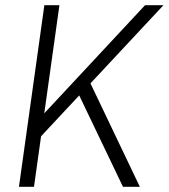

<svg xmlns="http://www.w3.org/2000/svg" viewBox="-20 -720 650 740"><path d="M101 -230 539 -700H610L89 -142ZM151 -700H209L111 0H53ZM271 -382 318 -421 519 0H454Z"/></svg>

Font: Pathway Extreme 8pt Thin 12pt
Style: Italic
Weight: 100
Italic angle: -8°
Version: Version 1.001;gftools[0.9.26]